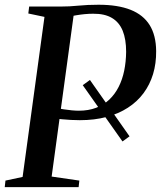

<svg xmlns="http://www.w3.org/2000/svg" viewBox="-30 -770 663 790"><path d="M503 -209 474 -188 310.5 -419.5 340 -441ZM-10.5 0 -7.5 -27 63 -42 153 -700.5 86.5 -714.5 90 -743H217Q257 -743 293.5 -746.8Q330 -750.5 375.5 -750.5Q454.5 -750.5 507 -729.8Q559.5 -709 585.8 -666.8Q612 -624.5 612.5 -560Q613 -509 599.8 -465.2Q586.5 -421.5 560.5 -386.5Q534.5 -351.5 496.2 -326.8Q458 -302 408.5 -288.8Q359 -275.5 298.5 -275.5Q281.5 -275.5 262.2 -276.5Q243 -277.5 225.8 -279.2Q208.5 -281 197 -282.5L200.5 -326.5Q214.5 -323 231.8 -320.2Q249 -317.5 265.5 -316Q282 -314.5 294.5 -314.5Q334 -314.5 365.5 -326.5Q397 -338.5 420 -360.5Q443 -382.5 458.2 -412.5Q473.5 -442.5 481 -479Q488.5 -515.5 489 -556.5Q489 -608.5 474.8 -643.5Q460.5 -678.5 430.5 -696.2Q400.5 -714 353 -713.5Q336.5 -713.5 318.2 -711.8Q300 -710 282.5 -707Q265 -704 250 -701L275.5 -725.5L182.5 -43.5L296.5 -27L293.5 0Z"/></svg>

Font: Merriweather 96pt Medium
Style: Italic
Weight: 500
Italic angle: -7.8°
Version: Version 2.101